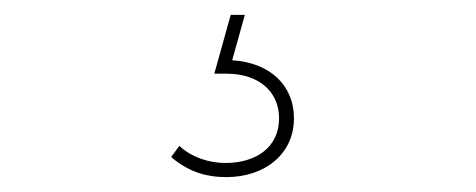

<svg xmlns="http://www.w3.org/2000/svg" viewBox="-20 -25 640 258"><path d="M284 213C336 213 375 182 375 134C375 89 342 59 292 56L309 -5H290L268 74H284C329 74 355 99 355 134C355 173 324 194 283 194C260 194 237 186 221 171L210 186C232 205 256 213 284 213Z"/></svg>

Font: Montserrat-Alt1 Thin
Style: Regular
Weight: 100
Designer: Differentunic
Foundry: Differentunic
Version: Version 7.222